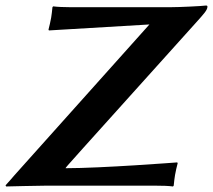

<svg xmlns="http://www.w3.org/2000/svg" viewBox="-75 -671 770 694"><path d="M162 -63C162.6 -66.8 166.2 -69.4 635.1 -591C660.1 -619.1 674.8 -634.1 674.8 -646.9C674.8 -649.6 673.4 -651 669.7 -651C652.8 -648.8 573.6 -645 542.6 -645H177.6C155.6 -645 132.8 -646 117.1 -648L114.6 -645C113.1 -631 111.7 -617 109.9 -607C108.1 -597 102.7 -572 100.3 -564L101.8 -561C101.8 -561 465 -582.5 465.1 -582.6L-22.4 -38C-29.8 -30 -41.5 -15 -55 -1L-52.7 3C-52.7 3 66.9 0 96.9 0H479.9C515.7 0 534.7 1 550.3 3L552.9 0C554.3 -14 555.8 -28 557.6 -38C559.3 -48 564.7 -73 567.2 -81L565.7 -84C565.7 -84 293 -63 162 -63Z"/></svg>

Font: Linux Biolinum O 
Style: Bold Italic
Weight: 700
Designer: Philipp H. Poll
Foundry: Philipp H. Poll
Version: Version 1.3.2